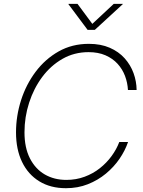

<svg xmlns="http://www.w3.org/2000/svg" viewBox="-20 -965 741 995"><path d="M321.8 10.3Q241.7 10.3 183.6 -25.4Q125.5 -61 94.2 -126Q63 -190.9 63 -278.8Q63 -363.8 89.1 -445.6Q115.2 -527.3 164.8 -593.3Q214.4 -659.2 283.9 -698.5Q353.5 -737.8 440.4 -737.8Q502.4 -737.8 548.8 -717.5Q595.2 -697.3 626 -662.8Q656.7 -628.4 672.1 -585.9Q687.5 -543.5 688 -498.5H643.1Q641.1 -536.1 627.9 -571.3Q614.7 -606.4 589.4 -634.3Q564 -662.1 526.4 -678.5Q488.8 -694.8 439 -694.8Q364.7 -694.8 303.7 -659.9Q242.7 -625 198.7 -565.9Q154.8 -506.8 130.9 -432.6Q106.9 -358.4 106.9 -279.3Q106.9 -199.7 135 -144.5Q163.1 -89.4 211.9 -61Q260.7 -32.7 323.7 -32.7Q374.5 -32.7 418.5 -49.1Q462.4 -65.4 497.6 -93.3Q532.7 -121.1 558.3 -156.2Q584 -191.4 598.1 -229H643.6Q628.4 -184.6 599.4 -142.1Q570.3 -99.6 528.8 -65.2Q487.3 -30.8 435.3 -10.3Q383.3 10.3 321.8 10.3ZM381.8 -944.8 458.5 -841.3 569.3 -944.8H616.7L616.2 -943.4L471.2 -810.1H434.1L334.5 -943.4L335 -944.8Z"/></svg>

Font: Inter 24pt ExtraLight
Style: Italic
Weight: 250
Italic angle: -9.3988°
Version: Version 4.001;git-66647c0bb